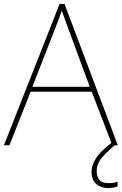

<svg xmlns="http://www.w3.org/2000/svg" viewBox="-20 -736 617 973"><path d="M549 0 445 -271H135L28 0H0L282 -716H307L577 0ZM325 -594Q319 -611 311 -632.5Q303 -654 293 -682Q286 -660 277 -636.5Q268 -613 260 -593L144 -296H435ZM470 131Q470 192 528 192Q557 192 576 185V209Q568 212 555 214.5Q542 217 526 217Q492 217 468 196.5Q444 176 444 135Q444 99 468 63.5Q492 28 544 -11L562 0Q528 27 499 60Q470 93 470 131Z"/></svg>

Font: Noto Sans Oriya Thin
Style: Regular
Weight: 100
Designer: Amélie Bonet and Sol Matas
Foundry: Google LLC
Version: Version 2.006; ttfautohint (v1.8.4.7-5d5b)